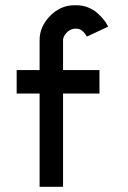

<svg xmlns="http://www.w3.org/2000/svg" viewBox="-20 -716 490 736"><path d="M313 -575.7Q295.9 -606 273.4 -606H264.6Q246.1 -603.5 233.9 -589.1Q221.7 -574.7 221.7 -562.5V-447.3H361.3V-357.4H221.7V0H131.8V-357.4H43.9V-447.3H131.8V-562.5Q131.8 -613.8 171.9 -654.8Q211.9 -695.8 264.6 -695.8H273.4Q296.9 -695.8 317.9 -687.3Q338.9 -678.7 352.3 -666.7Q365.7 -654.8 375.7 -642.8Q385.7 -630.9 390.1 -622.1L394.5 -613.8Z"/></svg>

Font: Anka/Coder Narrow
Style: Bold
Weight: 700
Width: 3
Monospace: yes
Version: Version 001.100